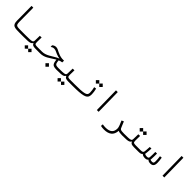

<svg xmlns="http://www.w3.org/2000/svg" viewBox="506 -2659 4847 4847"><g transform="rotate(45 2929.5 -235.0)"><path d="M580.1 2Q567.4 2 554.9 2Q542.5 2 530.3 2Q476.6 2 426.8 1.7Q377 1.5 332 -0.5Q275.4 -3.4 240.7 -18.8Q206.1 -34.2 190.2 -71Q174.3 -107.9 173.8 -175.3L169.9 -693.4H233.4L237.3 -197.3Q237.8 -141.1 246.8 -113.3Q255.9 -85.4 279.8 -75.7Q303.7 -65.9 347.7 -64.5Q388.2 -63.5 433.3 -63.2Q478.5 -63 535.2 -63Q547.4 -63 560.1 -63Q572.8 -63 585.9 -63Q606.4 -63 606.4 -33.7Q606.4 2 580.1 2Z M580.1 2 585.9 -63Q677.7 -63 730.5 -65.4Q783.2 -67.9 808.1 -75.4Q833 -83 840.3 -97.9Q847.7 -112.8 848.1 -137.7L852.1 -307.6L914.1 -309.6L911.6 -142.6Q911.6 -110.4 917 -93.3Q922.4 -76.2 945.1 -69.6Q967.8 -63 1018.6 -63H1171.9Q1190.4 -63 1197.8 -56.4Q1205.1 -49.8 1205.1 -33.2Q1205.1 -12.2 1194.3 -5.1Q1183.6 2 1166 2H1007.3Q941.4 2 912.1 -12.2Q882.8 -26.4 871.1 -60.5H862.3Q847.7 -31.7 817.6 -18.3Q787.6 -4.9 731.2 -1.5Q674.8 2 580.1 2ZM813 191.9 752.9 132.3 813 71.8 873 132.3ZM935.1 191.9 875 132.3 935.1 71.8 995.1 132.3Z M1752 2Q1682.6 2 1646 -14.9Q1609.4 -31.7 1594.2 -71.3Q1579.1 -110.8 1573.7 -178.7Q1565.4 -173.8 1556.2 -168.5Q1501.5 -135.7 1455.8 -105Q1410.2 -74.2 1366.5 -50.3Q1322.8 -26.4 1274.2 -12.2Q1225.6 2 1164.6 2Q1152.8 2 1145.3 -5.6Q1137.7 -13.2 1137.7 -31.2Q1137.7 -63 1171.9 -63Q1226.6 -63 1275.1 -78.9Q1323.7 -94.7 1373.5 -122.6Q1423.3 -150.4 1481.4 -185.5Q1515.1 -205.6 1543.2 -221.2Q1571.3 -236.8 1601.6 -248V-253.9Q1578.6 -256.3 1550.3 -262.9Q1522 -269.5 1483.4 -285.6Q1444.8 -301.8 1409.9 -318.6Q1375 -335.4 1337.4 -335.4Q1310.5 -335.4 1289.3 -327.6Q1268.1 -319.8 1242.7 -302.7L1239.7 -356.4Q1259.8 -376 1286.6 -387.7Q1313.5 -399.4 1342.8 -399.4Q1377 -399.4 1408.7 -385.3Q1440.4 -371.1 1475.8 -352.3Q1511.2 -333.5 1555.2 -318.4Q1585 -308.6 1609.9 -303.2Q1634.8 -297.9 1662.6 -295.9Q1690.4 -293.9 1728 -294.9L1726.6 -232.4Q1672.4 -225.6 1626 -205.1Q1630.9 -142.1 1642.1 -111.8Q1653.3 -81.5 1679.9 -72.3Q1706.5 -63 1757.8 -63Q1776.4 -63 1783.7 -57.6Q1791 -52.2 1791 -36.1Q1791 -13.7 1780.3 -5.9Q1769.5 2 1752 2ZM1503.9 144.5 1441.4 82 1503.9 19 1566.4 82Z M1752 2 1757.8 -63Q1849.6 -63 1902.3 -65.4Q1955.1 -67.9 1980 -75.4Q2004.9 -83 2012.2 -97.9Q2019.5 -112.8 2020 -137.7L2023.9 -307.6L2085.9 -309.6L2083.5 -142.6Q2083.5 -110.4 2088.9 -93.3Q2094.2 -76.2 2116.9 -69.6Q2139.6 -63 2190.4 -63H2343.8Q2362.3 -63 2369.6 -56.4Q2377 -49.8 2377 -33.2Q2377 -12.2 2366.2 -5.1Q2355.5 2 2337.9 2H2179.2Q2113.3 2 2084 -12.2Q2054.7 -26.4 2043 -60.5H2034.2Q2019.5 -31.7 1989.5 -18.3Q1959.5 -4.9 1903.1 -1.5Q1846.7 2 1752 2ZM1984.9 191.9 1924.8 132.3 1984.9 71.8 2044.9 132.3ZM2106.9 191.9 2046.9 132.3 2106.9 71.8 2167 132.3Z M2337.9 2Q2325.2 2 2325.2 -33.7Q2325.2 -63 2343.8 -63Q2460.9 -63 2537.8 -67.4Q2614.7 -71.8 2660.2 -81.1Q2705.6 -90.3 2727.5 -105.5Q2749.5 -120.6 2756.1 -142.3Q2762.7 -164.1 2762.7 -192.4Q2762.7 -229 2755.9 -272.7Q2749 -316.4 2739.7 -360.8L2799.8 -369.1Q2811 -321.8 2818.1 -275.4Q2825.2 -229 2825.2 -191.4Q2825.2 -148.9 2815.7 -116.7Q2806.2 -84.5 2778.3 -62Q2750.5 -39.6 2696.5 -25.4Q2642.6 -11.2 2555.2 -4.6Q2467.8 2 2337.9 2ZM2827.1 -454.1 2766.1 -514.6 2705.1 -454.1 2643.6 -515.6 2705.1 -577.6 2766.1 -516.1 2827.1 -577.6 2889.2 -515.6Z M3194.8 0 3184.6 -693.4H3248L3258.3 0Z M3957 -20Q3947.3 106.4 3873.8 164.6Q3800.3 222.7 3669.4 222.7Q3603.5 222.7 3551.8 210L3556.6 148.9Q3584 153.8 3607.4 156.5Q3630.9 159.2 3663.6 159.2Q3777.8 159.2 3835.9 111.1Q3894 63 3894 -40Q3894 -75.7 3871.8 -133.3Q3849.6 -190.9 3821.8 -254.4L3879.9 -280.3Q3908.2 -215.3 3923.3 -175.3Q3938.5 -135.3 3953.1 -106Q3961.4 -90.3 3975.1 -80.8Q3988.8 -71.3 4018.1 -67.1Q4047.4 -63 4101.6 -63Q4120.1 -63 4127.4 -56.6Q4134.8 -50.3 4134.8 -33.2Q4134.8 -12.7 4124 -5.4Q4113.3 2 4095.7 2Q4041.5 2 4009.3 -3.7Q3977.1 -9.3 3957 -20Z M4095.7 2 4101.6 -63Q4193.4 -63 4246.1 -65.4Q4298.8 -67.9 4323.7 -75.4Q4348.6 -83 4356 -97.9Q4363.3 -112.8 4363.8 -137.7L4367.7 -307.6L4429.7 -309.6L4427.2 -142.6Q4427.2 -110.4 4432.6 -93.3Q4438 -76.2 4460.7 -69.6Q4483.4 -63 4534.2 -63H4687.5Q4706.1 -63 4713.4 -56.4Q4720.7 -49.8 4720.7 -33.2Q4720.7 -12.2 4710 -5.1Q4699.2 2 4681.6 2H4522.9Q4457 2 4427.7 -12.2Q4398.4 -26.4 4386.7 -60.5H4377.9Q4363.3 -31.7 4333.3 -18.3Q4303.2 -4.9 4246.8 -1.5Q4190.4 2 4095.7 2ZM4465.3 -381.3 4404.3 -441.9 4343.3 -381.3 4281.7 -442.9 4343.3 -504.9 4404.3 -443.4 4465.3 -504.9 4527.3 -442.9Z M4682.6 2 4687.5 -63Q4746.6 -63 4765.1 -76.7Q4783.7 -90.3 4787.1 -124Q4791 -166.5 4793.7 -203.6Q4796.4 -240.7 4799.3 -285.6L4857.4 -286.6Q4855 -243.7 4852.1 -204.8Q4849.1 -166 4845.2 -125Q4842.3 -97.2 4838.9 -79.1Q4856.4 -68.8 4877.7 -64.5Q4898.9 -60.1 4918.9 -60.1Q4952.6 -60.1 4966.6 -70.6Q4980.5 -81.1 4982.4 -107.9Q4985.4 -141.6 4986.1 -193.4Q4986.8 -245.1 4986.8 -295.9L5045.9 -297.9Q5046.9 -249 5046.1 -196.8Q5045.4 -144.5 5042.5 -105.5Q5041.5 -89.4 5038.6 -72.3Q5064.9 -60.1 5102.1 -60.1Q5135.3 -60.1 5147.2 -75.2Q5159.2 -90.3 5159.2 -134.8Q5159.2 -174.3 5155.8 -214.6Q5152.3 -254.9 5146 -302.7L5203.1 -308.6Q5220.2 -210.4 5220.2 -136.2Q5220.2 -62.5 5191.4 -30.3Q5162.6 2 5103.5 2Q5070.8 2 5046.9 -5.9Q5022.9 -13.7 5006.8 -32.7H4998.5Q4985.8 -12.7 4962.6 -5.4Q4939.5 2 4910.6 2Q4879.4 2 4851.8 -5.9Q4824.2 -13.7 4804.2 -32.7H4794.9Q4784.2 -17.6 4761.7 -7.8Q4739.3 2 4682.6 2Z M5538.6 0 5528.3 -693.4H5591.8L5602.1 0Z"/></g></svg>

Font: Cascadia Code NF Light
Style: Regular
Weight: 300
Monospace: yes
Designer: Aaron Bell
Foundry: Saja Typeworks
Version: Version 2404.023; ttfautohint (v1.8.4)